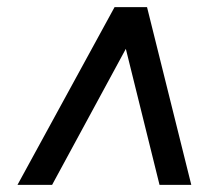

<svg xmlns="http://www.w3.org/2000/svg" viewBox="-20 -661 616 538"><path d="M29 -143 301 -641H392L516 -143H427L321 -571H358L126 -143Z"/></svg>

Font: Nunitoga
Style: Bold Italic
Weight: 700
Italic angle: -9°
Designer: Vernon Adams
Foundry: Vernon Adams
Version: Version 1.0